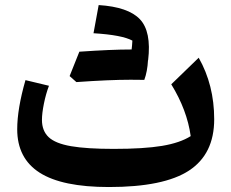

<svg xmlns="http://www.w3.org/2000/svg" viewBox="-20 -734 918 762"><path d="M736.8 -193.8Q722.7 -296.9 659.7 -399.4L768.6 -504.9Q830.1 -396.5 830.1 -260.7Q830.1 -122.6 730.2 -57.1Q630.4 8.3 412.1 8.3Q226.6 8.3 137.5 -48.6Q48.3 -105.5 48.3 -221.2Q48.3 -301.8 81.1 -416L174.3 -393.6Q162.1 -361.3 154.3 -322.8Q146.5 -284.2 146.5 -258.3Q146.5 -214.8 173.1 -189.7Q199.7 -164.6 262 -153.8Q324.2 -143.1 431.2 -143.1Q550.8 -143.1 622.8 -155Q694.8 -167 736.8 -193.8ZM552.7 -417 498.5 -417.5Q413.1 -417.5 283.2 -408.2Q271 -418.5 256.3 -432.1Q274.9 -480 294.9 -528.8Q421.4 -537.6 499 -537.6H502.4Q504.4 -553.7 505.4 -572.8Q464.4 -595.2 351.1 -602.1Q367.2 -692.4 371.6 -713.9Q488.8 -706.5 535.2 -657.7Q581.5 -608.9 567.9 -495.1H567.4Q564.9 -449.7 552.7 -417Z"/></svg>

Font: Pinar-FD SemiBold
Style: Regular
Weight: 600
Designer: Amin Abedi
Version: Version 2.000